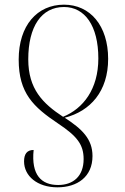

<svg xmlns="http://www.w3.org/2000/svg" viewBox="-20 -566 537 822"><path d="M254 -546C139 -546 60 -457 60 -311C60 -167 123 -108 229 -37C310 17 338 53 338 115C338 189 293 226 229 226C157 226 113 183 124 76C95 76 83 94 83 125C83 187 139 236 226 236C311 236 376 191 376 102C376 29 331 -14 257 -62C367 -90 443 -175 443 -314C443 -456 366 -546 254 -546ZM254 -536C343 -536 401 -456 401 -316C401 -184 336 -101 250 -66C163 -123 101 -185 101 -312C101 -452 157 -536 254 -536Z"/></svg>

Font: Noto Serif Display SemiCondensed ExtraLight
Style: Regular
Weight: 200
Width: 4
Designer: Monotype Design Team
Foundry: Monotype Imaging Inc.
Version: Version 2.009